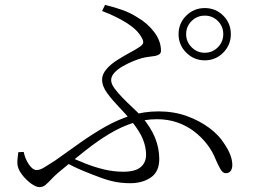

<svg xmlns="http://www.w3.org/2000/svg" viewBox="-20 -762 1040 786"><path d="M818 -515Q774 -515 742.5 -546.5Q711 -578 711 -622Q711 -667 742.5 -698Q774 -729 818 -729Q863 -729 894 -698Q925 -667 925 -622Q925 -578 894 -546.5Q863 -515 818 -515ZM513 -12Q495 -12 475.5 -14Q456 -16 436 -21Q416 -26 394 -34Q361 -46 322 -62Q283 -78 239 -102L256 -123Q291 -108 328.5 -93Q366 -78 405.5 -68.5Q445 -59 485 -59Q533 -59 555.5 -77.5Q578 -96 578 -129Q578 -159 565 -192Q552 -225 516 -269Q495 -295 467.5 -323.5Q440 -352 419 -380.5Q398 -409 398 -436Q398 -458 415.5 -478.5Q433 -499 459 -515.5Q485 -532 510 -545.5Q535 -559 550 -569Q564 -578 566 -586Q568 -594 560 -608Q543 -640 499.5 -667.5Q456 -695 398 -717L410 -742Q447 -733 480 -721.5Q513 -710 544 -690Q584 -667 611.5 -630.5Q639 -594 639 -554Q639 -545 632.5 -540Q626 -535 615 -533Q604 -531 590 -529.5Q576 -528 561 -524Q546 -520 525 -511.5Q504 -503 483 -491Q462 -479 448.5 -464.5Q435 -450 435 -434Q435 -419 448.5 -400.5Q462 -382 482 -361.5Q502 -341 523 -321.5Q544 -302 559 -286Q598 -240 615 -197.5Q632 -155 632 -111Q632 -59 597.5 -35.5Q563 -12 513 -12ZM141 4Q127 4 106 -11.5Q85 -27 68 -50Q51 -73 51 -96Q51 -108 52.5 -118Q54 -128 55 -139L77 -140Q83 -111 98.5 -88.5Q114 -66 129 -66Q138 -66 146 -69Q154 -72 168 -81Q182 -90 206 -105Q259 -143 310 -179Q361 -215 411.5 -243.5Q462 -272 515.5 -289Q569 -306 629 -306Q692 -306 744.5 -287Q797 -268 836.5 -238.5Q876 -209 896 -177Q915 -149 923 -127.5Q931 -106 931 -86Q931 -72 924.5 -62.5Q918 -53 904 -53Q892 -53 882.5 -69.5Q873 -86 864 -107Q851 -141 828 -171Q805 -201 774 -224.5Q743 -248 705 -261Q667 -274 623 -274Q573 -274 525.5 -259Q478 -244 430 -215.5Q382 -187 330 -146Q278 -105 217 -54Q199 -38 187 -25Q175 -12 165 -4Q155 4 141 4ZM818 -546Q850 -546 872 -568.5Q894 -591 894 -622Q894 -654 872 -676Q850 -698 818 -698Q787 -698 764.5 -676Q742 -654 742 -622Q742 -591 764.5 -568.5Q787 -546 818 -546Z"/></svg>

Font: Noto Serif HK ExtraLight Light
Style: Regular
Weight: 300
Version: Version 2.002-H1;hotconv 1.1.0;makeotfexe 2.6.0